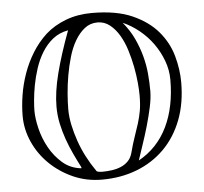

<svg xmlns="http://www.w3.org/2000/svg" viewBox="-52 -750 884 834"><g transform="rotate(-5 390.0 -333.5)"><path d="M360 29Q292 29 234 3Q176 -23 132.5 -65.5Q89 -108 64.5 -163Q40 -218 40 -276Q40 -319 47.5 -366.5Q55 -414 71.5 -460.5Q88 -507 114 -549Q140 -591 176 -624Q213 -657 264.5 -676.5Q316 -696 378 -696Q485 -696 554.5 -665Q624 -634 665 -585.5Q706 -537 722.5 -478Q739 -419 739 -363Q739 -271 711 -198.5Q683 -126 632.5 -75.5Q582 -25 512.5 2Q443 29 360 29ZM240 -288Q240 -255 247.5 -219.5Q255 -184 267.5 -148Q280 -112 298 -77.5Q316 -43 337 -13Q339 -8 347.5 -6.5Q356 -5 364 -5Q385 -5 406 -8Q427 -11 445 -18.5Q463 -26 476.5 -39.5Q490 -53 496 -74Q507 -116 517.5 -145.5Q528 -175 536 -201Q544 -227 549 -254.5Q554 -282 554 -322Q554 -344 551 -377Q548 -410 541 -446.5Q534 -483 522.5 -520Q511 -557 493.5 -586.5Q476 -616 452.5 -634.5Q429 -653 399 -653Q367 -653 343 -634Q319 -615 301 -584.5Q283 -554 271.5 -514.5Q260 -475 253 -434.5Q246 -394 243 -355.5Q240 -317 240 -288ZM93 -295Q93 -261 103.5 -217Q114 -173 136.5 -132.5Q159 -92 193 -62.5Q227 -33 274 -28Q274 -29 274.5 -30Q275 -31 275 -32Q259 -63 244 -95Q229 -127 217 -161Q205 -195 197.5 -230.5Q190 -266 190 -304Q190 -367 210.5 -447.5Q231 -528 269 -630Q230 -623 202 -600.5Q174 -578 154.5 -546Q135 -514 123 -477Q111 -440 104.5 -405Q98 -370 95.5 -340.5Q93 -311 93 -295ZM602 -337Q602 -306 593.5 -266.5Q585 -227 573 -185.5Q561 -144 548 -106Q535 -68 526 -40Q609 -86 651 -172.5Q693 -259 693 -378Q693 -420 678 -460.5Q663 -501 638 -536Q613 -571 579 -598.5Q545 -626 508 -642Q538 -606 556 -567.5Q574 -529 584.5 -490Q595 -451 598.5 -412.5Q602 -374 602 -337Z"/></g></svg>

Font: Miltonian
Style: Regular
Weight: 400
Designer: Pablo Impallari
Foundry: Pablo Impallari
Version: Version 1.008